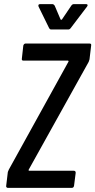

<svg xmlns="http://www.w3.org/2000/svg" viewBox="-20 -911 462 931"><path d="M10 -10 18 -77Q20 -83 23 -89L312 -612Q313 -614 312 -615.5Q311 -617 310 -617H94Q84 -617 86 -627L93 -690Q94 -694 97 -697Q100 -700 104 -700H414Q424 -700 422 -690L414 -623Q414 -621 410 -611L119 -88Q118 -86 119 -84.5Q120 -83 122 -83H338Q347 -83 347 -73L339 -10Q337 0 328 0H18Q14 0 11.5 -3Q9 -6 10 -10ZM166 -884Q166 -891 175 -891H234Q240 -891 245 -884L274 -816Q275 -815 277 -815Q279 -815 280 -816L326 -884Q331 -891 338 -891H398Q403 -891 404.5 -887.5Q406 -884 402 -879L323 -775Q318 -768 311 -768H228Q222 -768 218 -775L167 -879Q166 -881 166 -884Z"/></svg>

Font: Barlow Condensed Medium
Style: Italic
Weight: 500
Width: 3
Italic angle: -7°
Designer: Jeremy Tribby
Foundry: Tribby Type
Version: Version 1.408